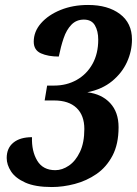

<svg xmlns="http://www.w3.org/2000/svg" viewBox="-20 -744 552 774"><path d="M189 10Q122 10 82 -8Q42 -26 24.5 -53Q7 -80 7 -107Q7 -147 34 -169Q61 -191 109 -191Q107 -135 130 -96.5Q153 -58 203 -58Q231 -58 258 -76.5Q285 -95 302.5 -132Q320 -169 320 -224Q320 -279 288.5 -309Q257 -339 198 -339H160L170 -399H198Q249 -399 289.5 -422Q330 -445 353 -486.5Q376 -528 376 -584Q376 -619 362.5 -642Q349 -665 318 -665Q288 -665 268 -644.5Q248 -624 236.5 -590Q225 -556 217 -516Q174 -516 145 -529Q116 -542 116 -576Q116 -617 145.5 -650.5Q175 -684 224.5 -704Q274 -724 335 -724Q415 -724 463.5 -687.5Q512 -651 512 -585Q512 -538 492 -494Q472 -450 432 -417Q392 -384 332 -372Q390 -365 424 -328.5Q458 -292 458 -231Q458 -163 433.5 -116.5Q409 -70 369 -42.5Q329 -15 281.5 -2.5Q234 10 189 10Z"/></svg>

Font: Noto Serif Condensed
Style: Bold Italic
Weight: 700
Width: 3
Italic angle: -12°
Designer: Monotype Design Team
Foundry: Monotype Imaging Inc.
Version: Version 2.014